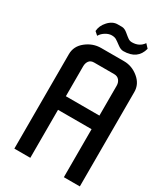

<svg xmlns="http://www.w3.org/2000/svg" viewBox="-191 -842 791 920"><g transform="rotate(30 205.0 -381.5)"><path d="M409.7 0H321.3V-265.6H135.7V0H47.4V-522.5Q47.4 -566.9 84.5 -596.2Q121.6 -625.5 166.5 -625.5H293.5Q337.4 -625.5 373.5 -595.7Q409.7 -565.9 409.7 -522.5ZM321.3 -340.8V-506.3Q321.3 -523.9 311.3 -536.1Q301.3 -548.3 282.7 -548.3H172.4Q153.3 -548.3 144.5 -536.1Q135.7 -523.9 135.7 -506.3V-340.8ZM280.3 -722.7Q321.3 -722.7 342.3 -753.9L361.3 -733.4Q343.8 -665.5 265.6 -665.5Q250.5 -665.5 233.4 -678.7Q215.8 -691.9 206.1 -697.8Q196.3 -703.6 180.7 -703.6Q165 -703.6 147.9 -693.4Q130.4 -683.1 120.6 -666.5L102.5 -682.6Q104.5 -712.9 127 -737.3Q150.9 -763.7 179.7 -763.2H203.1Q217.8 -762.7 233.9 -749Q250 -735.4 259.3 -729Q268.6 -722.7 280.3 -722.7Z"/></g></svg>

Font: Uroob
Style: Regular
Weight: 400
Designer: Hussain K H
Foundry: Swanthanthra Malayalam Computing(http://smc.org.in)
Version: Version 2.0.0+20200101